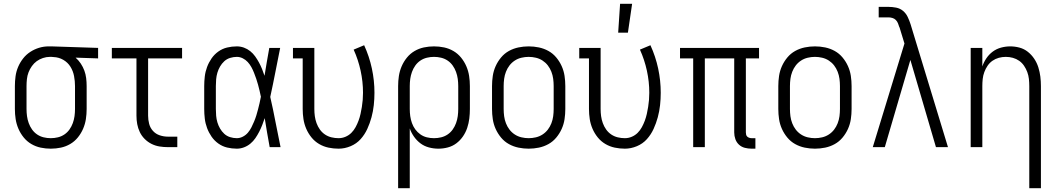

<svg xmlns="http://www.w3.org/2000/svg" viewBox="-20 -771 5540 1006"><path d="M246 8Q219 8 193 2.5Q167 -3 144 -16.5Q121 -30 104 -51Q87 -72 76.5 -96.5Q66 -121 62 -147Q58 -173 58 -200V-320Q58 -346 61.5 -371.5Q65 -397 75 -420.5Q85 -444 101 -464.5Q117 -485 138.5 -499Q160 -513 184.5 -520.5Q209 -528 235 -528H250L494 -520V-465L376 -469Q392 -455 403.5 -437.5Q415 -420 422 -401Q429 -382 431.5 -361.5Q434 -341 434 -320V-200Q434 -173 430 -147Q426 -121 415.5 -96.5Q405 -72 388 -51Q371 -30 348 -16.5Q325 -3 299 2.5Q273 8 246 8ZM246 -47Q265 -47 283.5 -51.5Q302 -56 317.5 -66.5Q333 -77 344 -92.5Q355 -108 361.5 -126Q368 -144 370.5 -162.5Q373 -181 373 -200V-320Q373 -346 368 -372.5Q363 -399 349 -421.5Q335 -444 311.5 -457.5Q288 -471 261 -472L250 -473H241Q223 -473 205 -467Q187 -461 172.5 -450.5Q158 -440 147 -424.5Q136 -409 129.5 -392Q123 -375 121 -356.5Q119 -338 119 -320V-200Q119 -181 121.5 -162.5Q124 -144 130.5 -126Q137 -108 148 -92.5Q159 -77 174.5 -66.5Q190 -56 208.5 -51.5Q227 -47 246 -47Z M909 0H860Q838 0 816 -3.5Q794 -7 774 -17Q754 -27 738 -43Q722 -59 712.5 -79Q703 -99 699 -120.5Q695 -142 695 -165V-465H566V-520H934V-465H756V-165Q756 -143 761.5 -122Q767 -101 781.5 -85Q796 -69 817 -62Q838 -55 860 -55H909Z M1221 8Q1195 8 1170 2Q1145 -4 1124 -19Q1103 -34 1088.5 -55Q1074 -76 1065 -100Q1056 -124 1053 -149.5Q1050 -175 1050 -200V-320Q1050 -345 1053 -370.5Q1056 -396 1065 -420Q1074 -444 1088.5 -465Q1103 -486 1124 -501Q1145 -516 1170 -522Q1195 -528 1221 -528Q1240 -528 1258 -521.5Q1276 -515 1291 -503Q1306 -491 1317 -475.5Q1328 -460 1337 -443.5Q1346 -427 1353 -409.5Q1360 -392 1366 -374Q1372 -410 1378 -446.5Q1384 -483 1391 -520H1448Q1435 -456 1422.5 -391.5Q1410 -327 1396 -263Q1411 -198 1423.5 -132Q1436 -66 1450 0H1393Q1386 -38 1379.5 -76Q1373 -114 1367 -152Q1361 -134 1354 -116Q1347 -98 1338 -80.5Q1329 -63 1318 -47Q1307 -31 1292 -18.5Q1277 -6 1258.5 1Q1240 8 1221 8ZM1221 -47Q1237 -47 1252.5 -55Q1268 -63 1279 -76Q1290 -89 1297.5 -104Q1305 -119 1311.5 -134.5Q1318 -150 1323 -166Q1328 -182 1332 -198Q1336 -214 1340 -230.5Q1344 -247 1347 -264Q1344 -280 1340 -296Q1336 -312 1332 -327.5Q1328 -343 1322.5 -358.5Q1317 -374 1311 -389.5Q1305 -405 1297 -419.5Q1289 -434 1278 -446Q1267 -458 1252 -465.5Q1237 -473 1221 -473Q1203 -473 1185.5 -467.5Q1168 -462 1155 -450Q1142 -438 1133 -422.5Q1124 -407 1119 -390Q1114 -373 1112.5 -355.5Q1111 -338 1111 -320V-200Q1111 -182 1112.5 -164.5Q1114 -147 1119 -130Q1124 -113 1133 -97.5Q1142 -82 1155 -70Q1168 -58 1185.5 -52.5Q1203 -47 1221 -47Z M1754 8Q1727 8 1701 2.5Q1675 -3 1652 -16.5Q1629 -30 1612 -51Q1595 -72 1584.5 -96.5Q1574 -121 1570 -147Q1566 -173 1566 -200V-465H1515V-520H1627V-200Q1627 -181 1629.5 -162.5Q1632 -144 1638.5 -126Q1645 -108 1656 -92.5Q1667 -77 1682.5 -66.5Q1698 -56 1716.5 -51.5Q1735 -47 1754 -47Q1773 -47 1790.5 -54.5Q1808 -62 1821 -75Q1834 -88 1843 -104.5Q1852 -121 1858.5 -138.5Q1865 -156 1869 -174Q1873 -192 1876 -210.5Q1879 -229 1880.5 -247.5Q1882 -266 1882 -285Q1882 -343 1869.5 -400.5Q1857 -458 1833 -511L1888 -534Q1915 -475 1928.5 -412Q1942 -349 1942 -285Q1942 -252 1938.5 -220Q1935 -188 1926.5 -156.5Q1918 -125 1904.5 -95.5Q1891 -66 1869.5 -42Q1848 -18 1817 -5Q1786 8 1754 8Z M2066 215V-320Q2066 -347 2070 -373Q2074 -399 2084.5 -423.5Q2095 -448 2112 -469Q2129 -490 2152 -503.5Q2175 -517 2201 -522.5Q2227 -528 2254 -528Q2281 -528 2307 -522.5Q2333 -517 2356 -503.5Q2379 -490 2396 -469Q2413 -448 2423.5 -423.5Q2434 -399 2438 -373Q2442 -347 2442 -320V-200Q2442 -175 2439 -150Q2436 -125 2428 -101Q2420 -77 2405.5 -56Q2391 -35 2371 -20Q2351 -5 2326.5 1.5Q2302 8 2277 8Q2252 8 2227.5 1.5Q2203 -5 2183.5 -19.5Q2164 -34 2149.5 -54.5Q2135 -75 2127 -98V215ZM2254 -47Q2273 -47 2291.5 -51.5Q2310 -56 2325.5 -66.5Q2341 -77 2352 -92.5Q2363 -108 2369.5 -126Q2376 -144 2378.5 -162.5Q2381 -181 2381 -200V-320Q2381 -339 2378.5 -357.5Q2376 -376 2369.5 -394Q2363 -412 2352 -427.5Q2341 -443 2325.5 -453.5Q2310 -464 2291.5 -468.5Q2273 -473 2254 -473Q2235 -473 2216.5 -468.5Q2198 -464 2182.5 -453.5Q2167 -443 2156 -427.5Q2145 -412 2138.5 -394Q2132 -376 2129.5 -357.5Q2127 -339 2127 -320V-200Q2127 -181 2129.5 -162.5Q2132 -144 2138.5 -126Q2145 -108 2156 -93Q2167 -78 2182.5 -67Q2198 -56 2216.5 -51.5Q2235 -47 2254 -47Z M2750 8Q2723 8 2696.5 2.5Q2670 -3 2646.5 -16Q2623 -29 2605.5 -50Q2588 -71 2577 -95.5Q2566 -120 2562 -146.5Q2558 -173 2558 -200V-320Q2558 -347 2562 -373.5Q2566 -400 2577 -424.5Q2588 -449 2605.5 -470Q2623 -491 2646.5 -504Q2670 -517 2696.5 -522.5Q2723 -528 2750 -528Q2777 -528 2803.5 -522.5Q2830 -517 2853.5 -504Q2877 -491 2894.5 -470Q2912 -449 2923 -424.5Q2934 -400 2938 -373.5Q2942 -347 2942 -320V-200Q2942 -173 2938 -146.5Q2934 -120 2923 -95.5Q2912 -71 2894.5 -50Q2877 -29 2853.5 -16Q2830 -3 2803.5 2.5Q2777 8 2750 8ZM2750 -47Q2769 -47 2788 -51.5Q2807 -56 2823 -66.5Q2839 -77 2850.5 -92Q2862 -107 2869 -125Q2876 -143 2878.5 -162Q2881 -181 2881 -200V-320Q2881 -339 2878.5 -358Q2876 -377 2869 -395Q2862 -413 2850.5 -428Q2839 -443 2823 -453.5Q2807 -464 2788 -468.5Q2769 -473 2750 -473Q2731 -473 2712 -468.5Q2693 -464 2677 -453.5Q2661 -443 2649.5 -428Q2638 -413 2631 -395Q2624 -377 2621.5 -358Q2619 -339 2619 -320V-200Q2619 -181 2621.5 -162Q2624 -143 2631 -125Q2638 -107 2649.5 -92Q2661 -77 2677 -66.5Q2693 -56 2712 -51.5Q2731 -47 2750 -47Z M3254 8Q3227 8 3201 2.5Q3175 -3 3152 -16.5Q3129 -30 3112 -51Q3095 -72 3084.5 -96.5Q3074 -121 3070 -147Q3066 -173 3066 -200V-465H3015V-520H3127V-200Q3127 -181 3129.5 -162.5Q3132 -144 3138.5 -126Q3145 -108 3156 -92.5Q3167 -77 3182.5 -66.5Q3198 -56 3216.5 -51.5Q3235 -47 3254 -47Q3273 -47 3290.5 -54.5Q3308 -62 3321 -75Q3334 -88 3343 -104.5Q3352 -121 3358.5 -138.5Q3365 -156 3369 -174Q3373 -192 3376 -210.5Q3379 -229 3380.5 -247.5Q3382 -266 3382 -285Q3382 -343 3369.5 -400.5Q3357 -458 3333 -511L3388 -534Q3415 -475 3428.5 -412Q3442 -349 3442 -285Q3442 -252 3438.5 -220Q3435 -188 3426.5 -156.5Q3418 -125 3404.5 -95.5Q3391 -66 3369.5 -42Q3348 -18 3317 -5Q3286 8 3254 8ZM3219 -600 3229 -751H3292L3270 -600Z M3938 8H3918Q3900 8 3882.5 3.5Q3865 -1 3852 -13Q3839 -25 3833 -42Q3827 -59 3827 -77V-465H3673V0H3612V-465H3543V-520H3957V-465H3888V-77Q3888 -71 3889.5 -65Q3891 -59 3895.5 -55Q3900 -51 3906 -49Q3912 -47 3918 -47H3938Z M4250 8Q4223 8 4196.5 2.5Q4170 -3 4146.5 -16Q4123 -29 4105.5 -50Q4088 -71 4077 -95.5Q4066 -120 4062 -146.5Q4058 -173 4058 -200V-320Q4058 -347 4062 -373.5Q4066 -400 4077 -424.5Q4088 -449 4105.5 -470Q4123 -491 4146.5 -504Q4170 -517 4196.5 -522.5Q4223 -528 4250 -528Q4277 -528 4303.5 -522.5Q4330 -517 4353.5 -504Q4377 -491 4394.5 -470Q4412 -449 4423 -424.5Q4434 -400 4438 -373.5Q4442 -347 4442 -320V-200Q4442 -173 4438 -146.5Q4434 -120 4423 -95.5Q4412 -71 4394.5 -50Q4377 -29 4353.5 -16Q4330 -3 4303.5 2.5Q4277 8 4250 8ZM4250 -47Q4269 -47 4288 -51.5Q4307 -56 4323 -66.5Q4339 -77 4350.5 -92Q4362 -107 4369 -125Q4376 -143 4378.5 -162Q4381 -181 4381 -200V-320Q4381 -339 4378.5 -358Q4376 -377 4369 -395Q4362 -413 4350.5 -428Q4339 -443 4323 -453.5Q4307 -464 4288 -468.5Q4269 -473 4250 -473Q4231 -473 4212 -468.5Q4193 -464 4177 -453.5Q4161 -443 4149.5 -428Q4138 -413 4131 -395Q4124 -377 4121.5 -358Q4119 -339 4119 -320V-200Q4119 -181 4121.5 -162Q4124 -143 4131 -125Q4138 -107 4149.5 -92Q4161 -77 4177 -66.5Q4193 -56 4212 -51.5Q4231 -47 4250 -47Z M4553 0 4719 -543 4693 -628 4692 -629Q4689 -639 4685 -649Q4681 -659 4673.5 -666.5Q4666 -674 4655.5 -677Q4645 -680 4635 -680H4584V-735H4635Q4655 -735 4675.5 -731Q4696 -727 4711.5 -714Q4727 -701 4736 -682Q4745 -663 4751 -644L4947 0H4884L4750 -457L4616 0Z M5373 215V-320Q5373 -339 5371 -357.5Q5369 -376 5362.5 -393.5Q5356 -411 5345.5 -426.5Q5335 -442 5320 -452.5Q5305 -463 5287 -468Q5269 -473 5250 -473Q5231 -473 5213 -468Q5195 -463 5180 -452.5Q5165 -442 5154.5 -426.5Q5144 -411 5137.5 -393.5Q5131 -376 5129 -357.5Q5127 -339 5127 -320V0H5066V-520H5127V-423Q5135 -446 5148.5 -466Q5162 -486 5181.5 -500.5Q5201 -515 5225 -521.5Q5249 -528 5273 -528Q5298 -528 5322 -521.5Q5346 -515 5365.5 -499.5Q5385 -484 5399 -463Q5413 -442 5420.5 -418Q5428 -394 5431 -369.5Q5434 -345 5434 -320V215Z"/></svg>

Font: Iosevka Fixed SS04 Light
Style: Regular
Weight: 300
Monospace: yes
Designer: Belleve Invis
Foundry: Belleve Invis
Version: Version 32.5.0